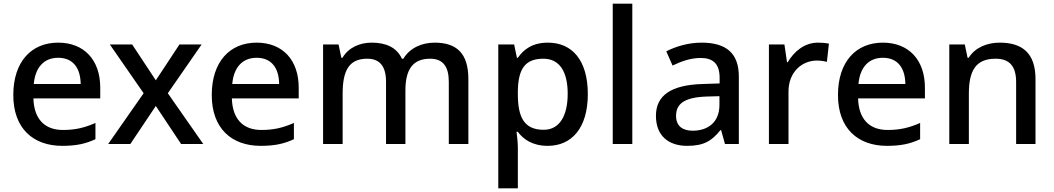

<svg xmlns="http://www.w3.org/2000/svg" viewBox="-20 -780 5709 1040"><path d="M295 -549C150 -549 52 -446 52 -265C52 -84 160 10 317 10C393 10 443 -1 497 -26V-114C440 -89 390 -76 321 -76C221 -76 164 -136 161 -247H523V-305C523 -455 436 -549 295 -549ZM295 -467C378 -467 416 -409 417 -325H163C171 -416 219 -467 295 -467Z M758 -275 566 0H686L824 -206L961 0H1081L889 -275L1072 -539H952L824 -345L696 -539H575Z M1370 -549C1225 -549 1127 -446 1127 -265C1127 -84 1235 10 1392 10C1468 10 1518 -1 1572 -26V-114C1515 -89 1465 -76 1396 -76C1296 -76 1239 -136 1236 -247H1598V-305C1598 -455 1511 -549 1370 -549ZM1370 -467C1453 -467 1491 -409 1492 -325H1238C1246 -416 1294 -467 1370 -467Z M2334 -549C2266 -549 2200 -521 2165 -462H2157C2130 -521 2074 -549 1993 -549C1929 -549 1868 -523 1835 -467H1829L1814 -539H1730V0H1836V-272C1836 -394 1868 -462 1969 -462C2038 -462 2071 -420 2071 -337V0H2176V-290C2176 -401 2214 -462 2310 -462C2379 -462 2411 -420 2411 -337V0H2517V-351C2517 -490 2455 -549 2334 -549Z M2948 -549C2864 -549 2816 -512 2785 -467H2780L2765 -539H2679V240H2785V20C2785 -5 2781 -42 2778 -66H2785C2815 -25 2865 10 2947 10C3077 10 3164 -87 3164 -270C3164 -455 3078 -549 2948 -549ZM2923 -462C3013 -462 3055 -389 3055 -272C3055 -156 3013 -77 2925 -77C2818 -77 2785 -146 2785 -271V-287C2787 -405 2823 -462 2923 -462Z M3405 0V-760H3299V0Z M3780 -549C3708 -549 3640 -528 3589 -502L3623 -425C3669 -447 3720 -466 3775 -466C3840 -466 3878 -437 3878 -358V-328L3786 -325C3615 -320 3533 -263 3533 -153C3533 -41 3605 10 3702 10C3792 10 3835 -16 3882 -75H3886L3907 0H3982V-365C3982 -491 3915 -549 3780 -549ZM3805 -257 3877 -259V-212C3877 -118 3815 -72 3732 -72C3679 -72 3642 -96 3642 -152C3642 -215 3682 -252 3805 -257Z M4411 -549C4337 -549 4281 -501 4247 -443H4243L4229 -539H4145V0H4251V-284C4251 -390 4324 -452 4405 -452C4422 -452 4444 -449 4459 -445L4470 -544C4454 -547 4430 -549 4411 -549Z M4762 -549C4617 -549 4519 -446 4519 -265C4519 -84 4627 10 4784 10C4860 10 4910 -1 4964 -26V-114C4907 -89 4857 -76 4788 -76C4688 -76 4631 -136 4628 -247H4990V-305C4990 -455 4903 -549 4762 -549ZM4762 -467C4845 -467 4883 -409 4884 -325H4630C4638 -416 4686 -467 4762 -467Z M5395 -549C5327 -549 5262 -523 5227 -467H5221L5206 -539H5122V0H5228V-272C5228 -394 5263 -462 5373 -462C5449 -462 5484 -420 5484 -336V0H5589V-351C5589 -490 5520 -549 5395 -549Z"/></svg>

Font: Noto Sans Gujarati Medium
Style: Regular
Weight: 500
Designer: Jelle Bosma - Monotype Design Team, Universal Thirst
Foundry: Monotype Imaging Inc.
Version: Version 2.106